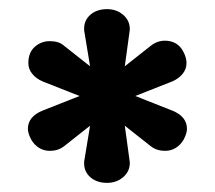

<svg xmlns="http://www.w3.org/2000/svg" viewBox="-20 -747 471 420"><path d="M164 -390Q164 -396 165 -399L177 -472L120 -427Q107 -417 89 -417Q76 -417 65.5 -423.5Q55 -430 48 -442Q41 -456 41 -465Q41 -492 73 -505L154 -537L73 -569Q59 -575 50.5 -585.5Q42 -596 42 -609Q42 -632 56 -644.5Q70 -657 89 -657Q109 -657 120 -647L177 -602L165 -675Q164 -678 164 -684Q164 -703 178 -715Q192 -727 214 -727Q235 -727 249.5 -714.5Q264 -702 264 -683L263 -675L253 -602L310 -647Q324 -658 341 -658Q354 -658 364.5 -652Q375 -646 381 -634Q388 -621 388 -609Q388 -596 379.5 -585.5Q371 -575 357 -569L276 -537L357 -505Q389 -492 389 -465Q389 -456 382 -442Q375 -430 364.5 -423.5Q354 -417 341 -417Q323 -417 310 -427L253 -472L263 -399L264 -391Q264 -372 249.5 -359.5Q235 -347 214 -347Q192 -347 178 -359Q164 -371 164 -390Z"/></svg>

Font: Niramit Medium
Style: Regular
Weight: 500
Designer: Katatrad Aksorn Co.,Ltd.
Foundry: Cadson Demak Co.,Ltd.
Version: Version 1.000; ttfautohint (v1.6)